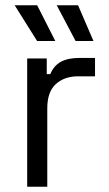

<svg xmlns="http://www.w3.org/2000/svg" viewBox="-20 -711 416 731"><path d="M83.5 0V-488.5H158V-428.8H171.5Q184.8 -461 211.8 -475.8Q238.8 -490.5 284 -490.5H341.8V-420.5H278.2Q225 -420.5 192.5 -390.9Q160 -361.2 160 -298.5V0ZM121.2 -555 35.8 -691H121.5L190.5 -555ZM267.8 -555 196 -691H277.2L335.8 -555Z"/></svg>

Font: Space 7353
Style: Regular
Weight: 400
Designer: Christine Claussen + Ruben Lyon  (Space 7353)
Version: Version 1.000;FEAKit 1.0